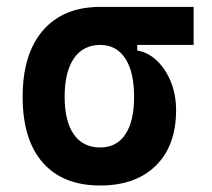

<svg xmlns="http://www.w3.org/2000/svg" viewBox="-20 -538 626 567"><path d="M275.9 9.8Q165.5 9.8 106.2 -57.9Q46.9 -125.5 46.9 -252Q46.9 -378.9 106.9 -448.2Q167 -517.6 275.9 -517.6H551.8V-405.3H385.3V-388.7Q418 -383.3 443.8 -358.4Q469.7 -333.5 484.9 -295.7Q500 -257.8 500 -212.4Q500 -107.9 440.4 -49.1Q380.9 9.8 275.9 9.8ZM275.9 -102.5Q324.2 -102.5 350.1 -141.1Q376 -179.7 376 -252Q376 -325.7 349.9 -365.5Q323.7 -405.3 275.9 -405.3Q225.6 -405.3 198.2 -365.5Q170.9 -325.7 170.9 -252Q170.9 -179.7 198 -141.1Q225.1 -102.5 275.9 -102.5Z"/></svg>

Font: CaskaydiaCove NFP SemiBold
Style: Regular
Weight: 600
Designer: Aaron Bell
Foundry: Saja Typeworks
Version: Version 2111.001; VTT 6.35;Nerd Fonts 3.1.1